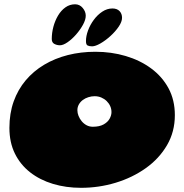

<svg xmlns="http://www.w3.org/2000/svg" viewBox="-20 -844 879 918"><path d="M367.5 54Q295.5 54 233.2 35.2Q171 16.5 124.2 -20Q77.5 -56.5 51.2 -109.8Q25 -163 25 -232.5Q25 -301.5 45.2 -358.5Q65.5 -415.5 102.8 -459.8Q140 -504 191.2 -534.5Q242.5 -565 304.5 -580.8Q366.5 -596.5 436 -596.5Q512.5 -596.5 581 -576.2Q649.5 -556 702.5 -517Q755.5 -478 785.8 -421.8Q816 -365.5 816 -293.5Q816 -214 778.5 -149.8Q741 -85.5 677 -40Q613 5.5 532.8 29.8Q452.5 54 367.5 54ZM423.5 -238Q455.5 -238 475.2 -249Q495 -260 504 -276.2Q513 -292.5 513 -308Q513 -323 507 -336.5Q501 -350 490 -360.8Q479 -371.5 464.2 -377.8Q449.5 -384 432.5 -384Q417 -384 402.2 -379.2Q387.5 -374.5 375.8 -365.8Q364 -357 357 -344.5Q350 -332 350 -317Q350 -303.5 355.5 -289.8Q361 -276 370.8 -264.2Q380.5 -252.5 394 -245.2Q407.5 -238 423.5 -238ZM266.5 -627.5Q252.5 -627.5 240 -634Q227.5 -640.5 227.5 -657.5Q227.5 -686.5 235.2 -715.8Q243 -745 257.5 -769.5Q272 -794 292.8 -808.8Q313.5 -823.5 339 -823.5Q361 -823.5 375.5 -806Q390 -788.5 390 -769Q390 -750 376.8 -725.8Q363.5 -701.5 343.8 -679Q324 -656.5 303 -642Q282 -627.5 266.5 -627.5ZM420.5 -622.5Q406.5 -622.5 398.8 -626.5Q391 -630.5 391 -647.5Q391 -671.5 401 -698.5Q411 -725.5 428.5 -749.2Q446 -773 469 -788.2Q492 -803.5 517.5 -803.5Q539.5 -803.5 551.5 -791Q563.5 -778.5 563.5 -759Q563.5 -740 547.5 -716.5Q531.5 -693 507.8 -671.5Q484 -650 460 -636.2Q436 -622.5 420.5 -622.5Z"/></svg>

Font: Gluten Black
Style: Regular
Weight: 900
Designer: Tyler Finck
Foundry: Etcetera Type Company
Version: Version 1.300